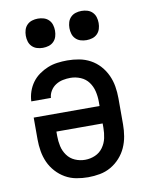

<svg xmlns="http://www.w3.org/2000/svg" viewBox="-84 -798 668 867"><g transform="rotate(-10 250.0 -364.5)"><path d="M250 8Q223 8 196 3Q169 -2 145.5 -15.5Q122 -29 103.5 -49.5Q85 -70 74 -94.5Q63 -119 58.5 -146Q54 -173 54 -200V-300H356V-320Q356 -344 350.5 -367.5Q345 -391 331 -410Q317 -429 294.5 -438.5Q272 -448 248 -448Q231 -448 213.5 -444.5Q196 -441 181 -431.5Q166 -422 156.5 -406.5Q147 -391 146 -374H56Q57 -397 64.5 -419Q72 -441 85.5 -459.5Q99 -478 118 -491.5Q137 -505 158 -513.5Q179 -522 202 -525Q225 -528 248 -528Q275 -528 302 -523Q329 -518 353 -505Q377 -492 395.5 -471.5Q414 -451 425.5 -426Q437 -401 441.5 -374Q446 -347 446 -320V-200Q446 -173 441.5 -146Q437 -119 426 -94.5Q415 -70 396.5 -49.5Q378 -29 354.5 -15.5Q331 -2 304 3Q277 8 250 8ZM250 -72Q274 -72 296 -81.5Q318 -91 332 -110.5Q346 -130 351 -153Q356 -176 356 -200V-220H144V-200Q144 -176 149 -153Q154 -130 168 -110.5Q182 -91 204 -81.5Q226 -72 250 -72ZM350 -603Q336 -603 323 -607Q310 -611 300.5 -620.5Q291 -630 287 -643Q283 -656 283 -670Q283 -684 287 -697Q291 -710 300.5 -719.5Q310 -729 323 -733Q336 -737 350 -737Q364 -737 377 -733Q390 -729 399.5 -719.5Q409 -710 413 -697Q417 -684 417 -670Q417 -656 413 -643Q409 -630 399.5 -620.5Q390 -611 377 -607Q364 -603 350 -603ZM150 -603Q136 -603 123 -607Q110 -611 100.5 -620.5Q91 -630 87 -643Q83 -656 83 -670Q83 -684 87 -697Q91 -710 100.5 -719.5Q110 -729 123 -733Q136 -737 150 -737Q164 -737 177 -733Q190 -729 199.5 -719.5Q209 -710 213 -697Q217 -684 217 -670Q217 -656 213 -643Q209 -630 199.5 -620.5Q190 -611 177 -607Q164 -603 150 -603Z"/></g></svg>

Font: Iosevka Curly Medium
Style: Regular
Weight: 500
Monospace: yes
Designer: Belleve Invis
Foundry: Belleve Invis
Version: Version 22.1.2; ttfautohint (v1.8.4)